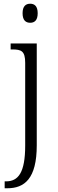

<svg xmlns="http://www.w3.org/2000/svg" viewBox="-20 -769 312 1029"><path d="M142 -647C164 -647 182 -659 182 -698C182 -737 164 -749 142 -749C119 -749 101 -737 101 -698C101 -659 119 -647 142 -647ZM5 240H19C111 240 177 189 177 10V-536H37V-504H46C94 -504 115 -496 115 -432V11C115 158 77 203 12 203H5Z"/></svg>

Font: Noto Serif Georgian SemiCondensed Light
Style: Regular
Weight: 300
Width: 4
Designer: Monotype Design Team, Akaki Razmadze
Foundry: Google LLC
Version: Version 2.003